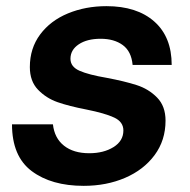

<svg xmlns="http://www.w3.org/2000/svg" viewBox="-20 -593 616 624"><path d="M19 -189H152Q157 -144 188 -119.5Q219 -95 270 -95Q317 -95 349 -115Q381 -135 381 -169Q381 -197 351 -211Q321 -225 261 -237Q204 -248 167 -261Q130 -274 103.5 -301.5Q77 -329 77 -375Q77 -436 110.5 -481Q144 -526 201 -549.5Q258 -573 326 -573Q425 -573 481.5 -523Q538 -473 538 -382H411Q407 -426 379 -446.5Q351 -467 307 -467Q263 -467 236 -449Q209 -431 209 -402Q209 -376 238.5 -363Q268 -350 327 -340Q385 -329 424 -316.5Q463 -304 490.5 -276Q518 -248 518 -201Q518 -137 482.5 -89Q447 -41 386.5 -15Q326 11 252 11Q147 11 83 -37Q19 -85 19 -189Z"/></svg>

Font: Open Sauce One
Style: Bold Italic
Weight: 700
Italic angle: -10°
Designer: Alfredo Marco Pradil
Foundry: Creative Sauce Fz LLC
Version: Version 1.477